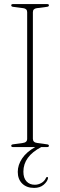

<svg xmlns="http://www.w3.org/2000/svg" viewBox="-20 -720 294 940"><path d="M141 -40.5Q141 -22.5 162.5 -20L209.5 -13.5Q219.5 -12.5 219.5 -6.5Q219.5 0 211 0H182Q94.5 45.5 94.5 120.5Q94.5 151.5 109.8 168Q125 184.5 150.5 184.5Q167 184.5 182.2 176Q197.5 167.5 205 151.5Q207.5 146 211 146.5Q215.5 146.5 215 153Q211.5 169.5 193.5 184.8Q175.5 200 147 200Q110.5 200 88.8 178.8Q67 157.5 67 121.5Q67 87.5 88.5 55.5Q110 23.5 152.5 0H43.5Q35 0 35 -6.5Q35 -12.5 44.5 -13.5L91.5 -20Q113 -22.5 113 -40.5V-660.5Q113 -677.5 94 -680L44.5 -686.5Q35 -687.5 35 -694Q35 -700 43.5 -700H211Q219.5 -700 219.5 -694Q219.5 -687.5 209.5 -686.5L160 -680Q141 -677.5 141 -660.5Z"/></svg>

Font: Fraunces 144pt Soft Thin
Style: Regular
Weight: 100
Version: Version 1.000;[0bf87f6ff]